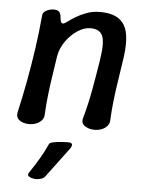

<svg xmlns="http://www.w3.org/2000/svg" viewBox="-54 -554 647 847"><g transform="rotate(5 270.0 -130.5)"><path d="M101 -469Q101 -486 117.5 -494.5Q134 -503 150 -503Q168 -503 175 -495Q182 -487 183 -471Q184 -461 186.5 -453Q189 -445 196 -445Q202 -445 215 -455Q228 -465 248.5 -477.5Q269 -490 296 -500Q323 -510 356 -510Q436 -510 464 -461.5Q492 -413 473 -300Q467 -258 460 -213.5Q453 -169 448 -124.5Q443 -80 441 -38Q441 -23 431 -12Q421 -1 406.5 4.5Q392 10 376 10Q350 10 332 -2.5Q314 -15 321 -38Q330 -70 337.5 -103Q345 -136 351 -169Q357 -202 362.5 -235.5Q368 -269 373 -300Q385 -376 373 -405.5Q361 -435 319 -435Q291 -435 261.5 -415.5Q232 -396 210.5 -365Q189 -334 183 -300Q177 -258 170 -213.5Q163 -169 158 -124.5Q153 -80 151 -38Q151 -23 141 -12Q131 -1 116.5 4.5Q102 10 86 10Q60 10 43 -2.5Q26 -15 31 -38Q47 -108 60.5 -180.5Q74 -253 84.5 -326.5Q95 -400 101 -469ZM177 234Q172 241 160.5 245Q149 249 139 249H135Q128 249 118.5 246.5Q109 244 103.5 238.5Q98 233 103 225Q129 186 146 157.5Q163 129 181 90Q184 84 198.5 81Q213 78 230.5 76.5Q248 75 259 75H266Q275 75 279 78Q283 81 282.5 86.5Q282 92 277 100Q248 138 227 167Q206 196 177 234Z"/></g></svg>

Font: Winky Sans
Style: Italic
Weight: 400
Italic angle: -8.97852°
Designer: Simon Atzbach
Foundry: typofactur
Version: Version 1.205